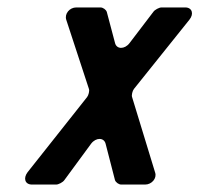

<svg xmlns="http://www.w3.org/2000/svg" viewBox="-20 -496 536 516"><path d="M306 0H370C388 0 402 -17 397 -32L335 -235C333 -240 336 -252 340 -257L489 -443C502 -459 496 -476 478 -476H414C408 -476 396 -470 392 -464L328 -380C315 -363 293 -363 289 -381L267 -464C265 -470 257 -476 250 -476H185C167 -476 153 -459 158 -443L219 -257C221 -252 218 -240 214 -235L54 -33C42 -17 47 0 66 0H131C137 0 149 -6 153 -12L225 -110C238 -127 260 -127 264 -109L289 -12C291 -6 299 0 306 0Z"/></svg>

Font: DIN Rundschrift
Style: MittelKursiv
Weight: 400
Version: Version 1.027